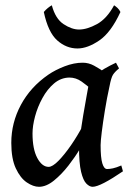

<svg xmlns="http://www.w3.org/2000/svg" viewBox="-20 -698 500 738"><path d="M452.6 -39.6Q411.1 -11.2 381.1 4.4Q351.1 20 335.9 20Q324.2 20 312 7.8Q299.8 -4.4 291.7 -37.6Q283.7 -70.8 283.7 -133.8Q283.7 -147.5 288.3 -181.2Q293 -214.8 299.8 -254.6Q306.6 -294.4 312.7 -328.1Q318.8 -361.8 321.3 -376Q324.2 -391.1 341.1 -405.8Q357.9 -420.4 380.9 -433.6Q403.8 -446.8 425.8 -457L437.5 -435.1Q420.9 -421.4 414.1 -410.4Q407.2 -399.4 400.9 -366.2Q390.6 -319.8 383.1 -272.9Q375.5 -226.1 371.1 -190.2Q366.7 -154.3 366.7 -140.1Q366.7 -91.8 373.3 -70.1Q379.9 -48.3 391.6 -48.3Q401.4 -48.3 414.1 -51Q426.8 -53.7 446.3 -62ZM407.7 -409.2Q393.6 -399.4 385.5 -382.6Q377.4 -365.7 371.3 -352.3Q365.2 -338.9 356.4 -338.9Q348.1 -338.9 331.8 -354Q315.4 -369.1 293.7 -384.5Q272 -399.9 246.6 -399.9Q213.9 -399.4 187.7 -377.2Q161.6 -355 143.1 -321Q124.5 -287.1 114.7 -250.5Q105 -213.9 105 -185.1Q105 -125 123.3 -90.8Q141.6 -56.6 167 -56.6Q181.6 -56.6 204.6 -79.8Q227.5 -103 252.7 -139.4Q277.8 -175.8 298.3 -214.8L287.1 -125.5Q269.5 -95.7 243.2 -61.8Q216.8 -27.8 187.3 -3.9Q157.7 20 129.9 20Q107.9 20 83 3.2Q58.1 -13.7 40.8 -50.8Q23.4 -87.9 23.4 -148.9Q23.4 -226.1 60.3 -294.9Q97.2 -363.8 166 -411.1Q192.4 -429.2 228.3 -443.1Q264.2 -457 297.9 -457Q320.8 -457 341.6 -445.6Q362.3 -434.1 379.2 -422.4Q396 -410.6 407.7 -409.2ZM442.9 -651.9Q406.7 -573.2 361.6 -542.5Q316.4 -511.7 277.8 -511.7Q234.9 -511.7 200 -542.7Q165 -573.7 148.4 -651.9Q155.3 -660.2 163.6 -667Q171.9 -673.8 179.2 -677.7Q192.9 -626 224.4 -605.2Q255.9 -584.5 283.7 -584.5Q314.5 -584.5 352.5 -605.2Q390.6 -626 418.5 -677.7Q424.8 -673.8 431.6 -667.5Q438.5 -661.1 442.9 -651.9Z"/></svg>

Font: Gentium Book Plus
Style: Italic
Weight: 400
Italic angle: -8°
Designer: Victor Gaultney, Annie Olsen, Iska Routamaa, Becca Hirsbrunner
Foundry: SIL International
Version: Version 6.101